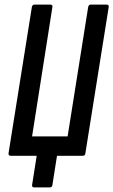

<svg xmlns="http://www.w3.org/2000/svg" viewBox="-20 -675 491 832"><path d="M128 137Q118 137 119 127L139 0H26Q16 0 17 -11L118 -644Q120 -655 129 -655H198Q209 -655 207 -644L119 -84H273L362 -644Q364 -655 373 -655H442Q453 -655 451 -644L350 -11Q349 0 339 0H227L207 127Q206 137 196 137Z"/></svg>

Font: Sofia Sans Extra Condensed SemiBold
Style: Italic
Weight: 600
Italic angle: -9°
Designer: Botio Nikoltchev, Ani Petrova
Foundry: lettersoup
Version: Version 4.101